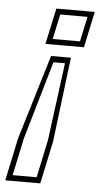

<svg xmlns="http://www.w3.org/2000/svg" viewBox="-61 -734 407 781"><g transform="rotate(5 142.5 -343.0)"><path d="M132.5 -506H213.5L171 -160.5L134 14H-9L28 -160.5ZM144.5 -481.5 51.5 -162.5 19 -9.5H117L149.5 -162.5L191.5 -481.5ZM137 -700H294L262.5 -553H105.5ZM155 -677.5 133 -575.5H244.5L266.5 -677.5Z"/></g></svg>

Font: Tourney Thin ExtraLight
Style: Italic
Weight: 250
Italic angle: -12°
Version: Version 1.015